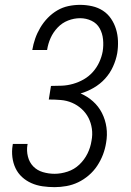

<svg xmlns="http://www.w3.org/2000/svg" viewBox="-20 -763 540 791"><path d="M205 8Q180 8 155.5 4.5Q131 1 109.5 -8.5Q88 -18 71 -33.5Q54 -49 44 -70Q34 -91 31 -115.5Q28 -140 32 -164Q32 -166 32.5 -167.5Q33 -169 33 -170H94Q94 -169 93.5 -168Q93 -167 93 -166Q89 -142 95 -118Q101 -94 117 -77.5Q133 -61 156.5 -54Q180 -47 205 -47Q231 -47 258.5 -56Q286 -65 307 -85Q328 -105 340.5 -130.5Q353 -156 357 -183Q362 -208 358.5 -232.5Q355 -257 344.5 -277.5Q334 -298 316.5 -314Q299 -330 277 -339.5Q255 -349 230.5 -351Q206 -353 181 -353L190 -409Q213 -409 235.5 -410Q258 -411 281 -417.5Q304 -424 325 -436Q346 -448 362.5 -466.5Q379 -485 389 -507Q399 -529 403 -551Q407 -576 404.5 -601Q402 -626 390.5 -646.5Q379 -667 357 -677.5Q335 -688 310 -688Q285 -688 260.5 -678.5Q236 -669 217.5 -649.5Q199 -630 188.5 -606.5Q178 -583 174 -557H113Q117 -581 125 -604Q133 -627 146 -649Q159 -671 177 -689.5Q195 -708 216.5 -720.5Q238 -733 262 -738Q286 -743 310 -743Q335 -743 359.5 -737.5Q384 -732 404 -719Q424 -706 437.5 -686Q451 -666 458 -643Q465 -620 466 -594.5Q467 -569 463 -544Q458 -516 445.5 -488.5Q433 -461 413 -439Q393 -417 366.5 -401.5Q340 -386 312 -378Q340 -366 363 -345.5Q386 -325 400 -297.5Q414 -270 418.5 -238.5Q423 -207 417 -174Q413 -149 404 -125.5Q395 -102 380.5 -80Q366 -58 345.5 -40.5Q325 -23 302 -12Q279 -1 254 3.5Q229 8 205 8Z"/></svg>

Font: Iosevka Slab Light
Style: Italic
Weight: 300
Italic angle: -9°
Monospace: yes
Designer: Belleve Invis
Foundry: Belleve Invis
Version: Version 11.1.1; ttfautohint (v1.8.3)